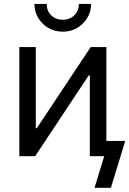

<svg xmlns="http://www.w3.org/2000/svg" viewBox="-20 -773 640 950"><path d="M506.3 0H424.3V-400.4H419.4L153.8 0H75.7V-540H157.2V-138.7H162.1L428.7 -540H506.3ZM290.5 -616.2Q251.5 -616.2 219.7 -634.5Q188 -652.8 169.2 -684.1Q150.4 -715.3 150.4 -753.4H210.9Q210.9 -719.2 233.4 -697.3Q255.9 -675.3 290.5 -675.3Q325.2 -675.3 347.7 -697.3Q370.1 -719.2 370.1 -753.4H430.7Q430.7 -715.3 411.9 -684.3Q393.1 -653.3 361.6 -634.8Q330.1 -616.2 290.5 -616.2ZM447.8 156.2 495.6 0H461.4V-75.7H599.6L528.8 156.2Z"/></svg>

Font: V-Inter
Style: Regular-375
Weight: 375
Designer: Rasmus Andersson
Foundry: rsms
Version: Version 4.000;git-4146feb